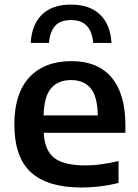

<svg xmlns="http://www.w3.org/2000/svg" viewBox="-20 -826 616 856"><path d="M344 10Q192.5 10 118.2 -57.5Q44 -125 44 -272Q44 -409 110.8 -481.2Q177.5 -553.5 298.5 -553.5Q415.5 -553.5 477.2 -480.8Q539 -408 539 -268.5V-234H175Q179 -155 222 -121.8Q265 -88.5 362.5 -88.5Q396 -88.5 433.2 -93.8Q470.5 -99 508.5 -108V-10.5Q464 0.5 423.5 5.2Q383 10 344 10ZM297 -469Q239.5 -469 208 -432.8Q176.5 -396.5 174.5 -311.5H416Q414.5 -396 384.2 -432.5Q354 -469 297 -469ZM117 -634.5Q121 -715 166.5 -760.2Q212 -805.5 296.5 -805.5Q380.5 -805.5 426.8 -760.2Q473 -715 477 -634.5H395.5Q391.5 -683.5 367.8 -710Q344 -736.5 296.5 -736.5Q248.5 -736.5 225.2 -710Q202 -683.5 198.5 -634.5Z"/></svg>

Font: Encode Sans Semi Expanded SemiBold
Style: Regular
Weight: 600
Width: 6
Designer: Multiple Designers
Foundry: Impallari Type
Version: Version 3.000; ttfautohint (v1.8.3) -l 8 -r 50 -G 200 -x 14 